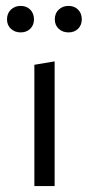

<svg xmlns="http://www.w3.org/2000/svg" viewBox="-20 -627 300 647"><path d="M95.8 0V-408.7L164.1 -420.2V0ZM49.6 -517.8Q29.8 -517.8 16.7 -530Q3.6 -542.2 3.6 -561.9Q3.6 -581.9 16.7 -594.5Q29.8 -607.1 49.6 -607.1Q69.4 -607.1 82 -594.5Q94.5 -581.9 94.5 -561.8Q94.5 -542.5 82 -530.1Q69.4 -517.8 49.6 -517.8ZM211 -517.8Q190.9 -517.8 177.8 -530Q164.7 -542.2 164.7 -561.9Q164.7 -581.9 177.8 -594.5Q190.9 -607.1 211 -607.1Q230.6 -607.1 243.1 -594.5Q255.6 -581.9 255.6 -561.8Q255.6 -542.5 243.1 -530.1Q230.6 -517.8 211 -517.8Z"/></svg>

Font: Ysabeau
Style: Bold
Weight: 700
Designer: Christian Thalmann (Catharsis Fonts)
Version: Version 2.000;gftools[0.9.27.dev2+g8671c4b]